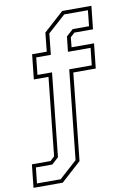

<svg xmlns="http://www.w3.org/2000/svg" viewBox="-109 -814 755 1078"><g transform="rotate(-10 268.0 -275.0)"><path d="M-7.5 200 6.5 68.5H112.5L137 46L183.5 -399H100L115 -540H198.5L209.5 -647L323.5 -750H490L476 -618.5H370L345.5 -596L340 -540H468L453 -399H325L273 97L159 200ZM16 179H151L252 88L305.5 -420.5H434L444.5 -518.5H315.5L325 -604.5L364 -639.5H457L466.5 -729H331.5L230.5 -638.5L218 -518.5H134.5L124.5 -420.5H207.5L157.5 54.5L119 89.5H25.5Z"/></g></svg>

Font: Tourney ExtraLight
Style: Regular
Weight: 250
Designer: Tyler Finck
Foundry: Etcetera Type Co
Version: Version 1.015